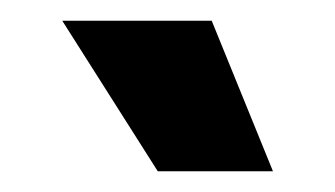

<svg xmlns="http://www.w3.org/2000/svg" viewBox="-20 -903 323 185"><path d="M132 -738 40 -883H184L243 -738Z"/></svg>

Font: Mona Sans Condensed
Style: Bold
Weight: 700
Width: 3
Designer: Deni Anggara
Foundry: GitHub
Version: Version 2.000